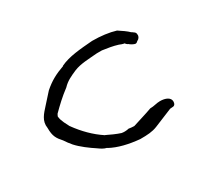

<svg xmlns="http://www.w3.org/2000/svg" viewBox="-83 -548 726 658"><g transform="rotate(-30 279.5 -219.0)"><path d="M52 -223C52 -191 60 -179 77 -160C83 -151 90 -141 98 -132C115 -113 142 -93 165 -78C173 -72 184 -65 194 -63H195V-62C226 -45 265 -36 308 -32C337 -32 356 -33 376 -41C399 -50 426 -62 449 -71H450L462 -72C467 -73 471 -78 471 -87C471 -103 453 -111 431 -111C417 -111 406 -106 390 -106C369 -98 337 -89 313 -81H311C304 -81 298 -82 291 -83C288 -82 281 -81 276 -81C272 -81 268 -81 263 -82C247 -87 225 -97 211 -104H210C175 -127 146 -157 122 -190V-191H121C115 -204 104 -220 102 -239V-241L106 -249C128 -271 149 -291 177 -312C193 -329 211 -337 234 -347C261 -358 293 -358 326 -361H346C367 -358 387 -355 406 -349C413 -346 419 -344 424 -343H426C428 -339 430 -338 434 -335H435C439 -331 451 -323 459 -323C463 -324 465 -326 468 -329H469C475 -332 480 -340 479 -346V-347C479 -358 471 -359 466 -364H465C454 -375 440 -384 425 -394C399 -402 367 -406 333 -406C284 -402 239 -399 204 -382V-381C170 -369 146 -356 120 -333C109 -320 95 -306 84 -293C66 -273 47 -254 52 -224ZM333 -406Z"/></g></svg>

Font: Scribbler
Style: Lt
Weight: 300
Designer: Mew Too
Foundry: Cannot Into Space Fonts
Version: Version 1.001